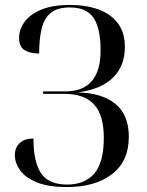

<svg xmlns="http://www.w3.org/2000/svg" viewBox="-20 -744 594 775"><path d="M251 11Q174 11 127.5 -8.5Q81 -28 60.5 -57.5Q40 -87 40 -117Q40 -149 60 -167Q80 -185 115 -185Q115 -91 145.5 -45Q176 1 251 1Q322 1 360.5 -43.5Q399 -88 399 -188Q399 -279 360 -322Q321 -365 241 -365H154V-375H243Q386 -375 386 -540Q386 -630 357.5 -672Q329 -714 262 -714Q212 -714 185 -692Q158 -670 148 -628Q138 -586 138 -528Q102 -528 79.5 -541.5Q57 -555 57 -591Q57 -625 79 -655.5Q101 -686 146.5 -705Q192 -724 263 -724Q327 -724 377 -706Q427 -688 455.5 -650.5Q484 -613 484 -554Q484 -477 435.5 -430Q387 -383 293 -371Q392 -369 446 -324.5Q500 -280 500 -192Q500 -93 432 -41Q364 11 251 11Z"/></svg>

Font: Noto Serif Display SemiCondensed
Style: Regular
Weight: 400
Width: 4
Designer: Monotype Design Team
Foundry: Monotype Imaging Inc.
Version: Version 2.009